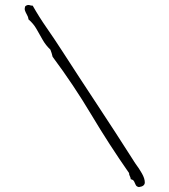

<svg xmlns="http://www.w3.org/2000/svg" viewBox="-20 -727 687 781"><path d="M545 34Q535 32 532 25Q529 18 525.5 11Q522 4 512 2Q511 -6 508 -11Q505 -16 505 -23Q424 -139 351.5 -260.5Q279 -382 194 -496Q192 -504 190 -511Q188 -518 185 -525Q166 -543 153.5 -565Q141 -587 128.5 -609Q116 -631 96 -648Q95 -655 93 -660Q91 -665 88 -670Q84 -677 81.5 -684.5Q79 -692 83 -702Q89 -706 92.5 -706.5Q96 -707 101 -706Q103 -705 106 -704.5Q109 -704 113 -704Q139 -658 170 -613.5Q201 -569 232 -521Q303 -411 376 -300.5Q449 -190 521 -77Q523 -73 526 -69Q529 -65 532 -60Q545 -43 557 -22Q569 -1 569 15Q569 31 545 34Z"/></svg>

Font: Yuji Mai
Style: Regular
Weight: 400
Designer: Kataoka Yuji
Foundry: Kinuta Font Factory
Version: Version 3.002